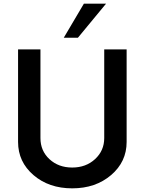

<svg xmlns="http://www.w3.org/2000/svg" viewBox="-20 -1020 791 1050"><path d="M328.8 -813.8 438.8 -1000H560L406.2 -813.8ZM78.8 -243.8V-750H201.2V-265Q201.2 -195 250.6 -149.4Q300 -103.8 375 -103.8Q450 -103.8 500 -150Q550 -196.2 550 -265V-750H672.5V-243.8Q672.5 -135 587.5 -62.5Q502.5 10 375 10Q247.5 10 163.1 -62.5Q78.8 -135 78.8 -243.8Z"/></svg>

Font: Now Alt Medium
Style: Regular
Weight: 500
Designer: Alfredo Marco Pradil
Foundry: Alfredo Marco Pradil
Version: Version 1.002;PS 001.002;hotconv 1.0.88;makeotf.lib2.5.64775